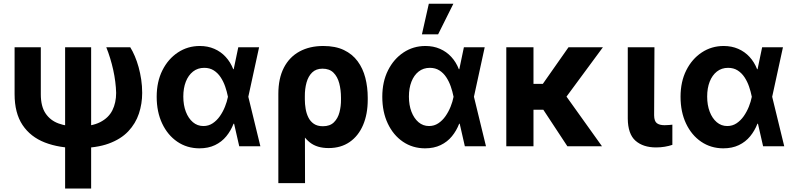

<svg xmlns="http://www.w3.org/2000/svg" viewBox="-20 -806 4382 1058"><path d="M60.4 -545.5H204.9V-286.2Q204.9 -219.8 231.2 -180.9Q257.5 -142 303.1 -125.5Q348.7 -109 407 -109Q485.1 -109 531.8 -132.8Q578.5 -156.6 599.3 -198.3Q620 -240.1 620 -294Q619.3 -323.5 615.2 -355.6Q611.2 -387.8 603.9 -420.8Q596.6 -453.8 586.8 -485.6Q577.1 -517.4 565.7 -545.5H697.8Q710.9 -524.5 722.8 -496.6Q734.7 -468.8 743.8 -436.1Q752.8 -403.4 758.2 -367.5Q763.5 -331.7 763.5 -294Q763.5 -234.4 745.4 -179.9Q727.3 -125.4 686.8 -82.4Q646.3 -39.4 578.8 -14.7Q511.4 9.9 411.9 9.9Q306.1 9.9 227.1 -20.8Q148.1 -51.5 104.2 -117.2Q60.4 -182.9 60.4 -287.6ZM338.8 -545.5H482.2V233H338.8Z M1078.5 11.4Q1009.9 11 956.9 -25.2Q903.8 -61.4 873.6 -125.4Q843.4 -189.3 843.4 -272.7Q843.4 -355.8 875 -418.7Q906.6 -481.5 960.4 -517Q1014.2 -552.6 1081 -552.6Q1125 -552.6 1161 -536.9Q1197.1 -521.3 1223.5 -492.5Q1250 -463.8 1265.3 -424.7H1310.7L1348 -274.1L1414.8 0H1298.3L1235.8 -274.1Q1230.5 -301.1 1220.9 -329Q1211.3 -356.9 1195.8 -380.3Q1180.4 -403.8 1158 -418Q1135.7 -432.2 1105.5 -432.2Q1069.6 -432.2 1043.7 -411.8Q1017.8 -391.3 1003.9 -355.8Q990.1 -320.3 990.1 -273.8Q990.1 -226.9 1004.1 -190.3Q1018.1 -153.8 1043 -132.6Q1067.8 -111.5 1100.9 -111.5Q1129.3 -111.5 1152 -126.6Q1174.7 -141.7 1191.6 -165.8Q1208.5 -190 1219.6 -217.9Q1230.8 -245.7 1235.8 -271.3L1293 -545.5H1407.7L1348 -271.3L1310.7 -124.3H1267Q1252.1 -85.6 1226.9 -54.9Q1201.7 -24.1 1164.8 -6.4Q1127.8 11.4 1078.5 11.4Z M1513.8 203.1V-288.4Q1513.8 -373.9 1544.2 -432.9Q1574.6 -491.8 1630.3 -522.2Q1686.1 -552.6 1761.4 -552.6Q1828.5 -552.6 1875.2 -530.2Q1921.9 -507.8 1950.8 -468.4Q1979.8 -429 1993.1 -377.3Q2006.4 -325.6 2006.4 -267V-257.1Q2006.4 -176.8 1980.6 -116.8Q1954.9 -56.8 1906.6 -23.4Q1858.3 9.9 1790.8 9.9Q1726.9 9.9 1687.9 -20.8Q1648.8 -51.5 1627 -106Q1605.1 -160.5 1592.3 -232.6L1659.8 -257.8Q1659.8 -233 1664.1 -207Q1668.3 -181.1 1679 -159.3Q1689.6 -137.4 1709.2 -123.9Q1728.7 -110.4 1759.2 -110.4Q1798.3 -110.4 1820.1 -132.1Q1842 -153.8 1850.7 -187.5Q1859.4 -221.2 1859 -257.1V-267Q1859 -310.4 1849.4 -346.9Q1839.8 -383.5 1817.6 -405.5Q1795.5 -427.6 1757.1 -427.6Q1721.6 -427.6 1700.1 -406.6Q1678.6 -385.7 1669 -350.9Q1659.4 -316.1 1659.8 -274.5L1660.9 203.1Z M2321.7 11.4Q2253.2 11 2200.1 -25.2Q2147 -61.4 2116.8 -125.4Q2086.6 -189.3 2086.6 -272.7Q2086.6 -355.8 2118.3 -418.7Q2149.9 -481.5 2203.7 -517Q2257.5 -552.6 2324.2 -552.6Q2368.3 -552.6 2404.3 -536.9Q2440.3 -521.3 2466.8 -492.5Q2493.3 -463.8 2508.5 -424.7H2554L2591.3 -274.1L2658 0H2541.5L2479 -274.1Q2473.7 -301.1 2464.1 -329Q2454.5 -356.9 2439.1 -380.3Q2423.7 -403.8 2401.3 -418Q2378.9 -432.2 2348.7 -432.2Q2312.9 -432.2 2286.9 -411.8Q2261 -391.3 2247.2 -355.8Q2233.3 -320.3 2233.3 -273.8Q2233.3 -226.9 2247.3 -190.3Q2261.4 -153.8 2286.2 -132.6Q2311.1 -111.5 2344.1 -111.5Q2372.5 -111.5 2395.2 -126.6Q2418 -141.7 2434.8 -165.8Q2451.7 -190 2462.9 -217.9Q2474.1 -245.7 2479 -271.3L2536.2 -545.5H2650.9L2591.3 -271.3L2554 -124.3H2510.3Q2495.4 -85.6 2470.2 -54.9Q2445 -24.1 2408 -6.4Q2371.1 11.4 2321.7 11.4ZM2305 -616.8 2343 -785.5H2478.3L2394.2 -616.8Z M2919.7 -545.5V0H2769.9V-545.5ZM3302.2 -545.5 3048.3 -201.3H2893.8L2875.7 -343.8H2971.2L3112.6 -545.5ZM3106.5 0 2962 -219.5 3086.6 -294.7 3297.2 0Z M3439.3 -545.5H3586.3L3584.5 -170.8Q3584.9 -138.1 3599.6 -127.1Q3614.3 -116.1 3642 -116.1Q3656.2 -116.1 3666.5 -117.2Q3676.8 -118.3 3685 -119V-7.8Q3666.2 -1.4 3643.3 2.5Q3620.4 6.4 3595.2 6.4Q3523.8 6.4 3481.9 -30.5Q3440 -67.5 3439.3 -152.7Z M3965.2 11.4Q3896.7 11 3843.6 -25.2Q3790.5 -61.4 3760.3 -125.4Q3730.1 -189.3 3730.1 -272.7Q3730.1 -355.8 3761.7 -418.7Q3793.3 -481.5 3847.1 -517Q3900.9 -552.6 3967.7 -552.6Q4011.7 -552.6 4047.8 -536.9Q4083.8 -521.3 4110.3 -492.5Q4136.7 -463.8 4152 -424.7H4197.4L4234.7 -274.1L4301.5 0H4185L4122.5 -274.1Q4117.2 -301.1 4107.6 -329Q4098 -356.9 4082.6 -380.3Q4067.1 -403.8 4044.7 -418Q4022.4 -432.2 3992.2 -432.2Q3956.3 -432.2 3930.4 -411.8Q3904.5 -391.3 3890.6 -355.8Q3876.8 -320.3 3876.8 -273.8Q3876.8 -226.9 3890.8 -190.3Q3904.8 -153.8 3929.7 -132.6Q3954.5 -111.5 3987.6 -111.5Q4016 -111.5 4038.7 -126.6Q4061.4 -141.7 4078.3 -165.8Q4095.2 -190 4106.4 -217.9Q4117.5 -245.7 4122.5 -271.3L4179.7 -545.5H4294.4L4234.7 -271.3L4197.4 -124.3H4153.8Q4138.8 -85.6 4113.6 -54.9Q4088.4 -24.1 4051.5 -6.4Q4014.6 11.4 3965.2 11.4Z"/></svg>

Font: InterMG
Style: Bold
Weight: 700
Designer: Rasmus Andersson
Foundry: rsms
Version: Version 3.019;December 26, 2023;FontCreator 15.0.0.2955 64-b